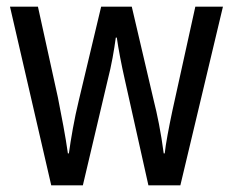

<svg xmlns="http://www.w3.org/2000/svg" viewBox="-20 -557 699 577"><path d="M355 -318 426 0H522L650 -537H567L498 -224C487 -172 478 -124 475 -96H472C464 -158 452 -216 442 -255L376 -537H284L217 -256C203 -199 193 -139 187 -96H184C177 -147 165 -208 154 -264L94 -537H10L134 0H229L304 -318C315 -360 323 -407 328 -444H331C336 -409 345 -362 355 -318Z"/></svg>

Font: Noto Sans Lao Condensed
Style: Regular
Weight: 400
Width: 3
Designer: Monotype Design Team
Foundry: Monotype Imaging Inc.
Version: Version 2.004